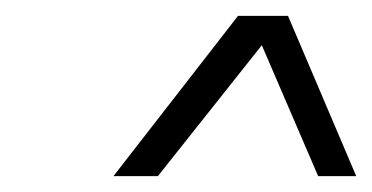

<svg xmlns="http://www.w3.org/2000/svg" viewBox="-20 -722 469 242"><path d="M280 -702H343L429 -500H381L310 -665L179 -500H123Z"/></svg>

Font: Overused Grotesk Book
Style: Italic
Weight: 350
Italic angle: -10°
Version: Version 0.003